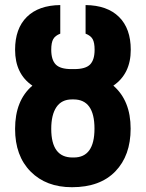

<svg xmlns="http://www.w3.org/2000/svg" viewBox="-20 -741 585 770"><path d="M277.8 -463.9Q323.2 -463.9 341.3 -482.4Q359.4 -501 359.4 -541.5Q359.4 -569.8 351.6 -584Q343.8 -598.1 323.2 -606V-720.7Q410.2 -719.7 457.3 -673.1Q504.4 -626.5 504.4 -541.5Q504.4 -445.3 434.6 -397.5Q503.9 -337.4 503.9 -225.1Q503.9 -117.2 442.6 -53.7Q381.3 9.8 268.6 9.8Q165 9.8 102.8 -53Q40.5 -115.7 40.5 -224.1Q40.5 -338.4 109.9 -397.5Q40.5 -444.8 40.5 -541.5Q40.5 -626.5 87.6 -673.1Q134.8 -719.7 221.7 -720.7V-606Q201.2 -598.1 193.4 -584Q185.5 -569.8 185.5 -541.5Q185.5 -501 203.6 -482.4Q221.7 -463.9 266.1 -463.9ZM268.6 -342.3Q227.1 -342.3 206.3 -311.5Q185.5 -280.8 185.5 -224.1Q185.5 -109.4 270.5 -109.4H275.9Q358.9 -109.4 358.9 -225.1Q358.9 -342.3 274.9 -342.3Z"/></svg>

Font: Roboto Condensed
Style: Bold
Weight: 700
Designer: Google
Version: Version 2.134; 2016